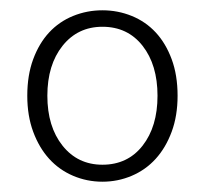

<svg xmlns="http://www.w3.org/2000/svg" viewBox="-20 -751 400 373"><path d="M179 -398Q149 -398 122 -409.5Q95 -421 75.5 -442.5Q56 -464 44.5 -495Q33 -526 33 -565Q33 -605 44.5 -636Q56 -667 75.5 -688Q95 -709 122 -720Q149 -731 179 -731Q209 -731 236 -720Q263 -709 282.5 -688Q302 -667 313.5 -636Q325 -605 325 -565Q325 -526 313.5 -495Q302 -464 282.5 -442.5Q263 -421 236 -409.5Q209 -398 179 -398ZM179 -431Q228 -431 257 -468Q286 -505 286 -565Q286 -625 257 -662Q228 -699 179 -699Q131 -699 101.5 -662Q72 -625 72 -565Q72 -505 101.5 -468Q131 -431 179 -431Z"/></svg>

Font: CV Source Sans Light
Style: Regular
Weight: 300
Designer: Paul D. Hunt
Foundry: Adobe Systems Incorporated
Version: Version 3.001